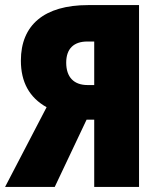

<svg xmlns="http://www.w3.org/2000/svg" viewBox="-26 -734 631 754"><path d="M-6 0H189L314 -264H344V0H520V-714H320C148 -714 56 -636 56 -496C56 -412 89 -351 157 -313ZM318 -400C264 -400 234 -431 234 -488C234 -543 264 -571 317 -571H344V-400Z"/></svg>

Font: Noto Sans Condensed Black
Style: Regular
Weight: 900
Width: 3
Designer: Monotype Design Team
Foundry: Monotype Imaging Inc.
Version: Version 2.013